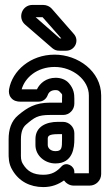

<svg xmlns="http://www.w3.org/2000/svg" viewBox="-20 -729 446 780"><path d="M282 -308V-328C282 -347 280 -368 260 -391C247 -406 227 -413 206 -413C168 -413 142 -391 130 -366H68C81 -413 130 -457 202 -457C276 -457 341 -404 341 -341V-25H282V-31C282 -55 250 -73 231 -54C211 -32 191 -19 156 -19C115 -19 91 -33 73 -63C64 -78 65 -89 65 -109V-163C65 -194 73 -212 86 -223C120 -252 133 -262 184 -262H237C262 -262 282 -283 282 -308ZM279 25H344C370 25 391 4 391 -22V-341C391 -440 296 -507 202 -507C103 -507 30 -441 17 -367C15 -357 16 -343 24 -333C34 -319 50 -316 62 -316H136C155 -316 168 -327 174 -343C178 -354 187 -363 206 -363C215 -363 219 -360 222 -357C236 -342 232 -349 232 -328V-312H184C123 -312 91 -292 54 -261C25 -237 15 -202 15 -163V-109C15 -91 14 -64 31 -37C57 7 101 31 156 31C191 31 217 20 240 4C248 15 262 25 279 25ZM236 -234H215C168 -234 124 -215 124 -164V-140C124 -96 163 -65 205 -65C277 -65 282 -131 282 -163V-188C282 -213 261 -234 236 -234ZM215 -184H232V-163C232 -127 231 -115 205 -115C185 -115 174 -128 174 -140V-164C174 -175 176 -184 215 -184ZM224 -573H223L125 -659H153C154 -659 154 -658 154 -658L229 -573ZM222 -523H249C284 -523 304 -564 280 -591L190 -694C182 -703 169 -709 155 -709H112C69 -709 51 -657 81 -630L193 -533C202 -526 209 -523 222 -523Z"/></svg>

Font: DIN Rundschrift
Style: MittelKont
Weight: 400
Version: Version 1.027